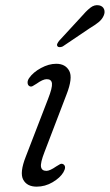

<svg xmlns="http://www.w3.org/2000/svg" viewBox="-20 -707 421 736"><path d="M158 -52Q171 -52 195.5 -69Q203.5 -74 209.8 -77.5Q216 -81 222.5 -77.5Q236 -69 223 -46.5Q210.5 -25.5 181.8 -8.5Q153 8.5 120.5 8.5Q83.5 8.5 69 -18.2Q54.5 -45 79 -107L164.5 -328.5Q181 -370.5 179.2 -387Q177.5 -403.5 159 -403.5Q144.5 -403.5 120 -386Q112 -380.5 105.2 -377Q98.5 -373.5 92.5 -377Q86.5 -380.5 85.8 -389.2Q85 -398 91.5 -407.5Q107 -430 137 -446.2Q167 -462.5 195.5 -462.5Q231 -462.5 245.5 -435.2Q260 -408 234.5 -343.5L150.5 -124Q134.5 -83 137.2 -67.5Q140 -52 158 -52ZM289.5 -640.5Q309.5 -664 325.8 -677Q342 -690 360 -686.5Q374 -683.5 378.8 -672Q383.5 -660.5 377.5 -647Q371.5 -633 358 -622Q344.5 -611 325 -599.5L220.5 -529Q215 -526.5 209.2 -526.2Q203.5 -526 200.5 -529.5Q197 -534 199.8 -539.8Q202.5 -545.5 207 -551Z"/></svg>

Font: Fraunces 9pt S100 Light
Style: Italic
Weight: 300
Italic angle: -16°
Version: Version 1.000; ttfautohint (v1.8.3)